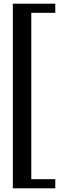

<svg xmlns="http://www.w3.org/2000/svg" viewBox="-20 -820 350 1040"><path d="M49.5 200V-800H279.5V-750.5H149.5V150.5H279.5V200Z"/></svg>

Font: Big Shoulders Text Thin SemiBold
Style: Regular
Weight: 600
Version: Version 2.002